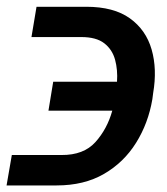

<svg xmlns="http://www.w3.org/2000/svg" viewBox="-46 -551 497 573"><path d="M-10.7 -88.4H137.7Q203.6 -87.9 238.8 -127Q273.9 -166 289.1 -220.7H98.6L112.8 -307.1H303.2Q305.7 -342.3 297.4 -372.8Q289.1 -403.3 265.1 -421.9Q241.2 -440.4 196.8 -440.4H47.9L63 -530.8H211.4Q293.5 -530.8 341.6 -496.3Q389.6 -461.9 406.5 -403.3Q423.3 -344.7 411.1 -273.4L408.7 -254.9Q396.5 -183.1 360.1 -124.8Q323.7 -66.4 264.4 -32Q205.1 2.4 123 2.4H-26.4Z"/></svg>

Font: Inter Display Medium
Style: Italic
Weight: 500
Italic angle: -9.39999°
Designer: Rasmus Andersson
Foundry: rsms
Version: Version 4.000;git-a52131595